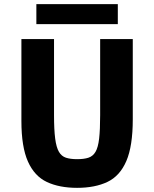

<svg xmlns="http://www.w3.org/2000/svg" viewBox="-20 -891 742 924"><path d="M351 13Q266 13 206 -15Q146 -43 114.5 -113.5Q83 -184 83 -309V-703H240V-337Q240 -267 245.5 -224.5Q251 -182 263.5 -160.5Q276 -139 297.5 -132Q319 -125 351 -125Q384 -125 405.5 -132Q427 -139 439.5 -160Q452 -181 457 -223.5Q462 -266 462 -337V-703H619V-317Q619 -188 588 -116Q557 -44 497 -15.5Q437 13 351 13ZM155 -775V-871H547V-775Z"/></svg>

Font: Ruda SemiBold
Style: Bold
Weight: 900
Designer: Mariela Monsalve and Angelina Sanchez
Foundry: Mariela Monsalve and Angelina Sanchez
Version: Version 2.000